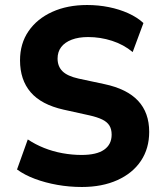

<svg xmlns="http://www.w3.org/2000/svg" viewBox="-20 -736 651 767"><path d="M307 11Q257 11 209 2.5Q161 -6 119.5 -21.5Q78 -37 48 -59L91 -179Q121 -159 156 -145Q191 -131 229.5 -124Q268 -117 306 -117Q366 -117 396 -138Q426 -159 426 -198Q426 -220 417 -234.5Q408 -249 388.5 -258.5Q369 -268 338 -275L234 -298Q145 -318 102.5 -367.5Q60 -417 60 -495Q60 -562 94 -611.5Q128 -661 188.5 -688.5Q249 -716 328 -716Q373 -716 415 -707.5Q457 -699 492.5 -683Q528 -667 553 -644L510 -528Q474 -558 427.5 -573Q381 -588 332 -588Q294 -588 266.5 -577.5Q239 -567 224.5 -548Q210 -529 210 -502Q210 -471 229.5 -451.5Q249 -432 294 -422L397 -400Q487 -381 531.5 -333.5Q576 -286 576 -209Q576 -143 543 -93.5Q510 -44 449 -16.5Q388 11 307 11Z"/></svg>

Font: Nunito Sans 10pt SemiCondensed ExtraBold
Style: Regular
Weight: 800
Width: 4
Designer: Vernon Adams
Foundry: Vernon Adams
Version: Version 3.101;gftools[0.9.27]